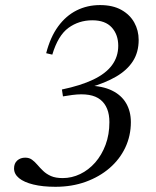

<svg xmlns="http://www.w3.org/2000/svg" viewBox="-20 -708 600 738"><path d="M221 -23.5Q256 -23.5 288.2 -39Q320.5 -54.5 345.8 -83.2Q371 -112 385.8 -151.5Q400.5 -191 400.5 -238.5Q400.5 -297 366 -324.8Q331.5 -352.5 258 -343L222 -337.5L218 -364Q290 -379 338.2 -402Q386.5 -425 410.5 -457.5Q434.5 -490 434.5 -532Q434.5 -575 409.5 -602.5Q384.5 -630 335 -630Q283 -630 243 -600.8Q203 -571.5 181 -498L157.5 -503.5Q173.5 -565.5 203.5 -606.5Q233.5 -647.5 274.5 -668Q315.5 -688.5 364.5 -688.5Q413.5 -688.5 446.5 -670Q479.5 -651.5 496.2 -621.2Q513 -591 513 -554.5Q513 -507.5 491 -473Q469 -438.5 426.8 -413.8Q384.5 -389 323.5 -371.5L318 -379Q373.5 -378 410 -360.2Q446.5 -342.5 464.8 -311.2Q483 -280 483 -238.5Q483 -186.5 461.8 -141.2Q440.5 -96 401.5 -62.2Q362.5 -28.5 309.5 -9.2Q256.5 10 193 10Q144 10 108.2 1.2Q72.5 -7.5 53.2 -23.2Q34 -39 34 -60.5Q34 -80 46.2 -91Q58.5 -102 77 -102Q92.5 -102 103.2 -94Q114 -86 123.8 -74.5Q133.5 -63 146 -51Q158.5 -39 176.2 -31.2Q194 -23.5 221 -23.5Z"/></svg>

Font: Newsreader 28pt
Style: Italic
Weight: 400
Italic angle: -17°
Version: Version 1.003